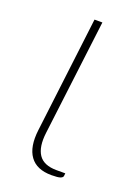

<svg xmlns="http://www.w3.org/2000/svg" viewBox="-105 -541 427 596"><g transform="rotate(20 109.0 -243.0)"><path d="M102.5 -493H128.5L81.5 -111.5Q75.5 -63.5 92.2 -38.5Q109 -13.5 151.5 -13.5H180.5L179.5 -4.5Q179 0.5 171.2 3.5Q163.5 6.5 142 6.5Q92.5 6.5 70.8 -23.8Q49 -54 56 -111Z"/></g></svg>

Font: Lato ExtraLight
Style: Italic
Weight: 275
Italic angle: -7°
Designer: Lukasz Dziedzic with Adam Twardoch and Botio Nikoltchev
Foundry: tyPoland Lukasz Dziedzic
Version: Version 2.015; 2015-08-06; http://www.latofonts.com/